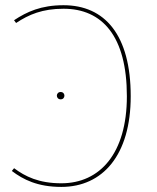

<svg xmlns="http://www.w3.org/2000/svg" viewBox="-20 -711 605 740"><path d="M224.9 -690.9C138.1 -690.9 83.6 -665.7 34.1 -633L42 -622.4C91.4 -655.1 143.4 -677.3 224.8 -677.3C373.8 -677.3 469 -572 469 -339.9C469 -119.7 365.1 -4.6 216.4 -4.6C129.3 -4.6 77.1 -30.9 34.3 -62.7L25.6 -52.1C69.3 -19 124.8 9.4 216.4 9.4C375.7 9.4 483.8 -113.1 483.8 -339.9C483.8 -577 383.6 -690.9 224.8 -690.9ZM213.7 -356.4C204.6 -356.4 199.1 -349.6 199.1 -342.3C199.1 -335 204.6 -328.1 213.7 -328.1C223.3 -328.1 228.3 -335 228.3 -342.3C228.3 -349.6 223.3 -356.4 213.7 -356.4Z"/></svg>

Font: Fira Sans Hair
Style: Regular
Weight: 100
Designer: bBox Type GmbH & Carrois Corporate GbR & Edenspiekermann AG
Foundry: bBox Type GmbH & Carrois Corporate GbR & Edenspiekermann AG
Version: Version 4.300;PS 004.300;hotconv 1.0.88;makeotf.lib2.5.64775